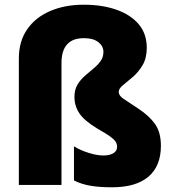

<svg xmlns="http://www.w3.org/2000/svg" viewBox="-20 -785 730 815"><path d="M603 -582Q603 -538 585 -508Q567 -478 543.5 -458Q520 -438 502 -423.5Q484 -409 484 -395Q484 -379 504.5 -365.5Q525 -352 567 -324Q614 -293 638.5 -258Q663 -223 663 -166Q663 -80 610 -35Q557 10 456 10Q402 10 364 3.5Q326 -3 294 -19V-164Q319 -148 355 -136.5Q391 -125 419 -125Q445 -125 461 -134.5Q477 -144 477 -161Q477 -173 471.5 -182.5Q466 -192 448.5 -205Q431 -218 395 -238Q337 -273 316.5 -304.5Q296 -336 296 -373Q296 -404 308.5 -425Q321 -446 339.5 -462.5Q358 -479 376 -493.5Q394 -508 406.5 -525Q419 -542 419 -565Q419 -589 397.5 -606Q376 -623 336 -623Q241 -623 241 -517V0H60V-537Q60 -609 95 -660Q130 -711 192.5 -738Q255 -765 336 -765Q413 -765 473.5 -744Q534 -723 568.5 -682.5Q603 -642 603 -582Z"/></svg>

Font: Noto Sans Gurmukhi UI SemiCondensed Black
Style: Regular
Weight: 900
Width: 4
Designer: Jelle Bosma - Monotype Design Team
Foundry: Monotype Imaging Inc.
Version: Version 2.004; ttfautohint (v1.8.4.7-5d5b)